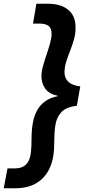

<svg xmlns="http://www.w3.org/2000/svg" viewBox="-43 -831 505 1024"><path d="M-23 173 -3 67H35Q66 67 84 55.5Q102 44 111 23.5Q120 3 122.5 -24Q125 -51 125 -82Q125 -107 127 -136Q129 -165 136 -193.5Q143 -222 158 -247.5Q173 -273 199 -291.5Q225 -310 265 -318V-320Q218 -330 198 -358.5Q178 -387 178 -425Q178 -448 186 -477.5Q194 -507 205 -539Q216 -571 224 -600Q232 -629 232 -650Q232 -682 215 -693.5Q198 -705 171 -705H133L151 -811H214Q281 -811 320.5 -779Q360 -747 360 -684Q360 -650 351 -619Q342 -588 330.5 -559Q319 -530 310 -501.5Q301 -473 301 -444Q301 -416 320.5 -396Q340 -376 385 -370L367 -267Q308 -260 282.5 -231Q257 -202 251.5 -158.5Q246 -115 246 -61Q246 51 192 112Q138 173 40 173Z"/></svg>

Font: Rethink Sans
Style: Bold Italic
Weight: 700
Italic angle: -10°
Designer: The Rethink Sans project authors (Hans Thiessen). DM Sans designed by Colophon Foundry.
Foundry: Rethink Communications LLC
Version: Version 1.001